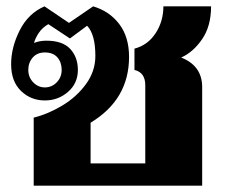

<svg xmlns="http://www.w3.org/2000/svg" viewBox="-20 -584 711 604"><path d="M86 -214Q131 -225 176 -252Q221 -279 250.5 -319.5Q280 -360 280 -408Q280 -476 254 -503L200 -463L132 -508Q113 -497 102 -480.5Q91 -464 87 -449Q105 -456 126 -456Q177 -456 201 -430Q225 -404 225 -364Q225 -322 194 -295Q163 -268 121 -268Q77 -268 46 -298Q15 -328 15 -382Q15 -435 42 -488.5Q69 -542 120 -564L197 -512L273 -564Q324 -549 355 -508.5Q386 -468 386 -405Q386 -271 265 -198V-70H437V-316Q437 -356 403 -364V-431Q445 -442 469.5 -479.5Q494 -517 494 -564H644Q644 -502 616 -461Q588 -420 550 -403Q616 -377 616 -310V0H86ZM174 -364Q174 -388 160.5 -403.5Q147 -419 121 -419Q97 -419 83 -403Q69 -387 69 -364Q69 -341 84.5 -325Q100 -309 121 -309Q143 -309 158.5 -325Q174 -341 174 -364Z"/></svg>

Font: Taviraj
Style: Bold
Weight: 700
Designer: Katatrad Team
Foundry: CadsonDemak
Version: Version 1.001